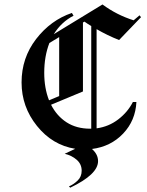

<svg xmlns="http://www.w3.org/2000/svg" viewBox="-20 -661 663 868"><path d="M443.3 -640.8Q507.5 -593.3 584.2 -569.2L610.8 -591.7L617.5 -583.3L518.3 -480Q465.8 -500.8 416.7 -529.2Q416.7 -454.2 416.7 -305Q416.7 -155.8 416.7 -80.8Q471.7 -88.3 514.6 -121.3Q557.5 -154.2 580.8 -200H596.7Q592.5 -115.8 536.7 -57.1Q480.8 1.7 395.8 12.5Q423.3 36.7 423.3 67.5Q423.3 127.5 297.5 187.5L291.7 181.7Q313.3 172.5 331.2 155Q349.2 137.5 349.2 110.8Q349.2 80.8 326.7 61.3Q304.2 41.7 272.5 34.2L320 11.7Q216.7 -5 147.1 -91.7Q77.5 -178.3 77.5 -288.3Q77.5 -399.2 143.3 -484.6Q209.2 -570 305 -602.5L312.5 -590Q257.5 -561.7 223.3 -506.7L443.3 -640.8ZM201.7 -207.5 247.5 -226.7Q247.5 -271.7 247.5 -360.4Q247.5 -449.2 247.5 -493.3L203.3 -466.7Q180 -406.7 180 -331.7Q180 -262.5 201.7 -207.5ZM210.8 -187.5Q236.7 -136.7 281.2 -107.9Q325.8 -79.2 387.5 -79.2Q390 -79.2 392.5 -79.2Q392.5 -156.7 392.5 -311.2Q392.5 -465.8 392.5 -543.3Q376.7 -552.5 361.7 -563.3L355 -559.2V-247.5Z"/></svg>

Font: Chomsky
Style: Regular
Weight: 400
Version: Version 2.3